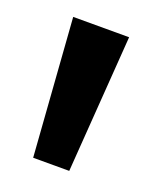

<svg xmlns="http://www.w3.org/2000/svg" viewBox="-68 -793 290 364"><g transform="rotate(20 76.5 -611.5)"><path d="M20 -750H132.8L112.8 -473.1H40Z"/></g></svg>

Font: Glacial Indifference
Style: Bold
Weight: 700
Version: Version 1.001